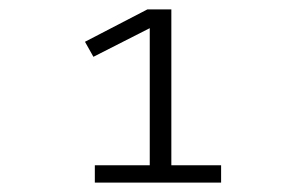

<svg xmlns="http://www.w3.org/2000/svg" viewBox="-20 -718 640 409"><path d="M182 -329V-366H299V-658L179 -597L161 -629L294 -698H345V-366H451V-329Z"/></svg>

Font: IBM Plex Mono Light
Style: Regular
Weight: 300
Monospace: yes
Designer: Mike Abbink, Paul van der Laan, Pieter van Rosmalen
Foundry: Bold Monday
Version: Version 2.3